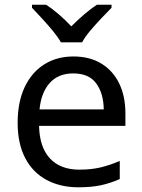

<svg xmlns="http://www.w3.org/2000/svg" viewBox="-20 -786 604 816"><path d="M292 -546Q361 -546 410.5 -516Q460 -486 486.5 -431.5Q513 -377 513 -304V-251H146Q148 -160 192.5 -112.5Q237 -65 317 -65Q368 -65 407.5 -74.5Q447 -84 489 -102V-25Q448 -7 408 1.5Q368 10 313 10Q237 10 178.5 -21Q120 -52 87.5 -113.5Q55 -175 55 -264Q55 -352 84.5 -415Q114 -478 167.5 -512Q221 -546 292 -546ZM291 -474Q228 -474 191.5 -433.5Q155 -393 148 -321H421Q420 -389 389 -431.5Q358 -474 291 -474ZM239 -606Q226 -629 204 -655.5Q182 -682 158 -708Q134 -734 116 -753V-766H176Q202 -749 230 -725Q258 -701 283 -674Q310 -701 338 -725Q366 -749 392 -766H454V-753Q435 -734 410.5 -708Q386 -682 363.5 -655.5Q341 -629 329 -606Z"/></svg>

Font: Noto Sans Tifinagh Adrar
Style: Regular
Weight: 400
Designer: JamraPatel
Foundry: JamraPatel LLC
Version: Version 2.006; ttfautohint (v1.8.4.7-5d5b)